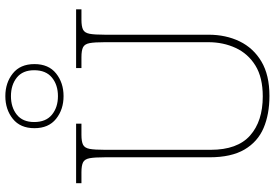

<svg xmlns="http://www.w3.org/2000/svg" viewBox="-175 -844 1029 719"><g transform="rotate(-90 339.5 -484.5)"><path d="M340 10Q271 10 219.5 -12Q168 -34 139 -83.5Q110 -133 110 -214V-606Q110 -645 106.5 -663.5Q103 -682 91 -688Q79 -694 54 -694H13V-714H236V-694H194Q169 -694 157 -688Q145 -682 141.5 -663.5Q138 -645 138 -606V-210Q138 -110 191.5 -62.5Q245 -15 338 -15Q409 -15 453.5 -42.5Q498 -70 519.5 -116.5Q541 -163 541 -219V-606Q541 -645 537.5 -663.5Q534 -682 522 -688Q510 -694 485 -694H444V-714H664V-694H625Q600 -694 588 -688Q576 -682 572.5 -663.5Q569 -645 569 -606V-218Q569 -153 544 -101.5Q519 -50 468.5 -20Q418 10 340 10ZM339 -761Q289 -761 254 -789Q219 -817 219 -870Q219 -923 254 -951Q289 -979 339 -979Q389 -979 424 -951Q459 -923 459 -870Q459 -817 424 -789Q389 -761 339 -761ZM339 -782Q381 -782 408.5 -804.5Q436 -827 436 -871Q436 -914 408.5 -936Q381 -958 339 -958Q297 -958 269.5 -936Q242 -914 242 -871Q242 -827 269.5 -804.5Q297 -782 339 -782Z"/></g></svg>

Font: Noto Serif Ethiopic Thin
Style: Regular
Weight: 250
Version: Version 2.102